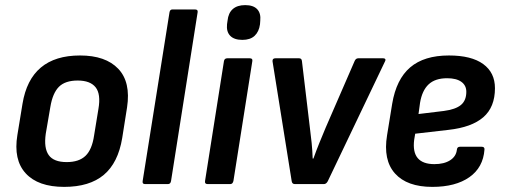

<svg xmlns="http://www.w3.org/2000/svg" viewBox="-20 -720 1977 751"><path d="M231 11Q129 11 80.5 -42Q32 -95 48 -192L68 -314Q99 -503 293 -503Q393 -503 442.5 -451Q492 -399 477 -300L458 -180Q442 -83 386 -36Q330 11 231 11ZM241 -86Q289 -86 314.5 -110.5Q340 -135 348 -190L365 -294Q375 -352 354 -378.5Q333 -405 284 -405Q235 -405 210.5 -380.5Q186 -356 177 -302L159 -197Q151 -141 170.5 -113.5Q190 -86 241 -86Z M547 0Q536 0 538 -12L643 -672Q645 -683 654 -683H743Q755 -683 753 -672L649 -12Q647 0 637 0Z M792 0Q780 0 782 -12L856 -481Q858 -492 869 -492H957Q969 -492 967 -481L893 -12Q890 0 881 0ZM928 -564Q896 -564 880.5 -580Q865 -596 868 -625L870 -639Q873 -669 890.5 -684.5Q908 -700 939 -700Q971 -700 986 -684Q1001 -668 998 -639L997 -625Q993 -596 976 -580Q959 -564 928 -564Z M1133 0Q1123 0 1121 -11L1046 -480Q1045 -492 1057 -492H1150Q1160 -492 1161 -481L1192 -221Q1196 -191 1199 -161Q1202 -131 1203 -100H1206Q1217 -131 1229 -160.5Q1241 -190 1254 -221L1367 -481Q1369 -486 1372.5 -489Q1376 -492 1381 -492H1479Q1485 -492 1487 -488.5Q1489 -485 1486 -480L1262 -11Q1256 0 1247 0Z M1671 11Q1572 11 1525 -41.5Q1478 -94 1494 -191L1514 -314Q1530 -410 1584.5 -456.5Q1639 -503 1736 -503Q1824 -503 1870 -469.5Q1916 -436 1916 -375Q1916 -301 1870.5 -261.5Q1825 -222 1734 -212L1604 -197L1600 -173Q1594 -125 1614 -101.5Q1634 -78 1679 -78Q1717 -78 1740.5 -93Q1764 -108 1767 -134Q1768 -146 1779 -146H1864Q1876 -146 1875 -135Q1870 -65 1816 -27Q1762 11 1671 11ZM1617 -274 1716 -286Q1762 -292 1783 -309.5Q1804 -327 1804 -361Q1804 -386 1784.5 -400Q1765 -414 1729 -414Q1682 -414 1656.5 -390Q1631 -366 1623 -318Z"/></svg>

Font: Sofia Sans Semi Condensed
Style: Bold Italic
Weight: 700
Italic angle: -9°
Version: Version 4.100